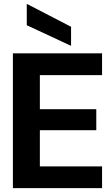

<svg xmlns="http://www.w3.org/2000/svg" viewBox="-20 -977 579 997"><path d="M47 0V-700H510V-587H187V-410H480V-301H187V-113H510V0ZM349 -739 119 -846V-957L349 -838Z"/></svg>

Font: Host Grotesk Black
Style: Regular
Weight: 900
Designer: Doğukan Karapınar based on Poppins by Indian Type Foundry, Jonny Pinhorn
Foundry: Element Type
Version: Version 1.000; ttfautohint (v1.8.4.7-5d5b);gftools[0.9.33]